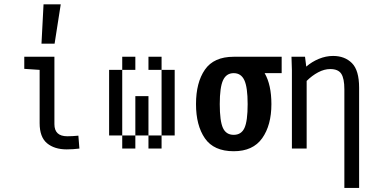

<svg xmlns="http://www.w3.org/2000/svg" viewBox="-20 -708 1790 915"><path d="M239.3 -116.2Q239.3 -58.6 300.8 -58.6Q324.2 -58.6 353.5 -61.5L358.4 0Q328.1 3.9 297.9 3.9Q239.3 3.9 204.1 -25.4Q168.9 -54.7 168.9 -121.1V-375L95.7 -379.9V-437.5H239.3ZM269.5 -687.5 240.2 -500H177.7L187.5 -687.5Z M625 -437.5V-375H562.5V-437.5ZM687.5 -437.5H750V-375H687.5ZM562.5 -62.5H500V-375H562.5ZM750 -375H812.5V-62.5H750ZM687.5 -62.5H625V-250H687.5ZM562.5 0V-62.5H625V0ZM687.5 0V-62.5H750V0Z M1322.3 -359.4H1241.2Q1273.4 -303.7 1273.4 -211.9Q1273.4 -111.3 1229.5 -49.3Q1185.5 12.7 1093.8 12.7Q999 12.7 956.5 -48.8Q914.1 -110.4 914.1 -211.9Q914.1 -314.5 956.5 -376Q999 -437.5 1093.8 -437.5H1322.3ZM1160.2 -211.9Q1160.2 -292 1144.5 -325.7Q1128.9 -359.4 1093.8 -359.4Q1058.6 -359.4 1043 -325.7Q1027.3 -292 1027.3 -211.9Q1027.3 -130.9 1042.5 -98.1Q1057.6 -65.4 1093.8 -65.4Q1129.9 -65.4 1145 -98.1Q1160.2 -130.9 1160.2 -211.9Z M1691.4 -290V187.5H1621.1V-282.2Q1621.1 -334 1606.4 -356.4Q1591.8 -378.9 1553.7 -378.9Q1525.4 -378.9 1496.1 -363.3Q1466.8 -347.7 1441.4 -322.3V0H1371.1V-374L1369.1 -437.5H1433.6L1439.5 -390.6Q1466.8 -414.1 1500 -427.7Q1533.2 -441.4 1567.4 -441.4Q1623 -441.4 1657.2 -407.2Q1691.4 -373 1691.4 -290Z"/></svg>

Font: Sudo
Style: Bold
Weight: 700
Monospace: yes
Designer: Jens Kutilek
Foundry: Jens Kutilek
Version: Version 0.040